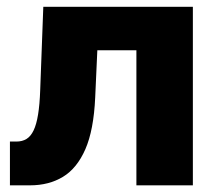

<svg xmlns="http://www.w3.org/2000/svg" viewBox="-20 -556 652 576"><path d="M9.8 0V-131.3H28.8Q46.9 -131.3 59.6 -139.2Q72.3 -147 80.8 -164.8Q89.4 -182.6 94.2 -212.4Q99.1 -242.2 100.6 -285.6L109.9 -535.6H558.6V0H389.2V-405.3H272L265.6 -263.7Q261.2 -166 236.1 -108.4Q210.9 -50.8 168.7 -25.4Q126.5 0 70.3 0Z"/></svg>

Font: Inter 20pt ExtraBold
Style: Regular
Weight: 800
Version: Version 4.001;git-66647c0bb